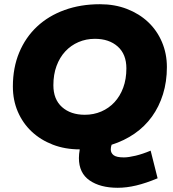

<svg xmlns="http://www.w3.org/2000/svg" viewBox="-20 -698 820 910"><path d="M538 192Q455 192 404.5 157Q354 122 354 51Q354 42 355 31.5Q356 21 358 10Q288 10 230 -12.5Q172 -35 130 -74.5Q88 -114 64.5 -168.5Q41 -223 41 -288Q41 -377 71 -449Q101 -521 155.5 -572Q210 -623 286 -650.5Q362 -678 454 -678Q524 -678 582 -655.5Q640 -633 682 -593.5Q724 -554 747.5 -499Q771 -444 771 -380Q771 -311 752.5 -251.5Q734 -192 700 -145Q666 -98 617.5 -64.5Q569 -31 509 -12Q507 -7 506 -1Q505 5 505 10Q505 27 518.5 37.5Q532 48 567 48Q589 48 622.5 40Q656 32 694 16L727 147Q672 170 626 181Q580 192 538 192ZM382 -154Q424 -154 460 -169.5Q496 -185 522.5 -213.5Q549 -242 564 -282.5Q579 -323 579 -374Q579 -441 538 -477.5Q497 -514 430 -514Q388 -514 352 -498.5Q316 -483 289.5 -454.5Q263 -426 248 -385.5Q233 -345 233 -294Q233 -227 274 -190.5Q315 -154 382 -154Z"/></svg>

Font: Celebes Black
Style: Italic
Weight: 900
Italic angle: -10°
Designer: Anugrah Pasau
Foundry: Lafontype
Version: Version 1.000; ttfautohint (v1.8.4)